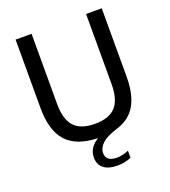

<svg xmlns="http://www.w3.org/2000/svg" viewBox="-167 -860 1053 1192"><g transform="rotate(-20 360.0 -264.0)"><path d="M644.5 -740V-288Q644.5 -171.5 604.2 -101.5Q564 -31.5 478.5 -5.5Q405 17.5 375 46Q345 74.5 345 108.5Q345 164 417.5 164Q435 164 453.2 160Q471.5 156 495 146.5V193.5Q451 211.5 406 211.5Q344.5 211.5 313 186.2Q281.5 161 281.5 114.5Q281.5 50 347.5 9.5Q207.5 6 141.5 -66.2Q75.5 -138.5 75.5 -288V-740H181V-277Q181 -174 224.5 -127Q268 -80 361 -80Q454 -80 497.5 -127Q541 -174 541 -277V-740Z"/></g></svg>

Font: Encode Sans Medium
Style: Regular
Weight: 500
Designer: Multiple Designers
Foundry: Impallari Type
Version: Version 2.000